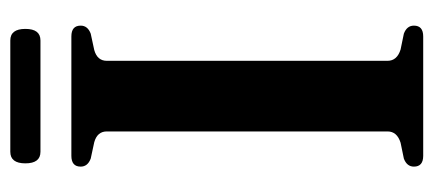

<svg xmlns="http://www.w3.org/2000/svg" viewBox="-260 -602 862 382"><g transform="rotate(-90 171.0 -411.0)"><path d="M241 -71Q241 -52 263.5 -45L295 -38.5Q311 -32.5 311 -18.5Q311 0 289.5 0H52Q30.5 0 30.5 -18.5Q30.5 -32.5 46.5 -38.5L78 -45Q100.5 -52 100.5 -71V-629.5Q100.5 -648.5 79 -654.5L46.5 -661.5Q30.5 -667.5 30.5 -681.5Q30.5 -700 52 -700H289.5Q311 -700 311 -681.5Q311 -667.5 295 -661.5L262.5 -654.5Q241 -648.5 241 -629.5ZM37 -791.5Q37 -821.5 60 -821.5H281.5Q304.5 -821.5 304.5 -791.5Q304.5 -761.5 281.5 -761.5H60Q37 -761.5 37 -791.5Z"/></g></svg>

Font: Fraunces 144pt Soft SemiBold
Style: Regular
Weight: 600
Version: Version 1.000;[b76b70a41]